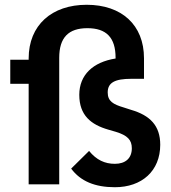

<svg xmlns="http://www.w3.org/2000/svg" viewBox="-20 -772 717 804"><path d="M651 -166C651 -246 608 -289 529 -312L498 -322C454 -335 431 -348 431 -385C431 -426 461 -442 530 -442H583V-528C583 -668 489 -752 343 -752C197 -752 100 -667 100 -527V-522H23V-421H100V0H228V-530C228 -615 267 -654 346 -654C425 -654 464 -615 464 -530V-527C369 -512 312 -458 312 -375C312 -289 361 -250 434 -229L465 -220C514 -205 532 -186 532 -151C532 -109 505 -86 461 -86C419 -86 384 -102 353 -140L278 -66C317 -13 378 12 461 12C574 12 651 -56 651 -166Z"/></svg>

Font: Braiins Sans SemiBold
Style: Regular
Weight: 600
Designer: Mike Abbink, Paul van der Laan, Pieter van Rosmalen, Jiri Chlebus, Lubos Buracinsky
Foundry: Bold Monday, Sudetype
Version: Version 1.000;hotconv 1.0.109;makeotfexe 2.5.65596